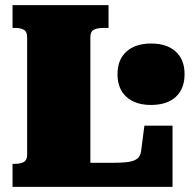

<svg xmlns="http://www.w3.org/2000/svg" viewBox="-20 -730 756 750"><path d="M404 -710H29V-621H39Q59 -621 72.5 -614Q86 -607 86 -585V-126Q86 -104 72.5 -97Q59 -90 39 -90H29V0H654V-239H544L531 -138Q528 -120 516.5 -110.5Q505 -101 481.5 -97.5Q458 -94 420 -94H333V-585Q333 -607 347 -614Q361 -621 386 -621H404ZM570 -320Q509 -320 474 -351.5Q439 -383 439 -440Q439 -497 474 -528.5Q509 -560 570 -560Q632 -560 666.5 -528.5Q701 -497 701 -440Q701 -383 666.5 -351.5Q632 -320 570 -320Z"/></svg>

Font: Roboto Serif Black
Style: Regular
Weight: 900
Designer: Greg Gazdowicz
Foundry: Commercial Type
Version: Version 1.008